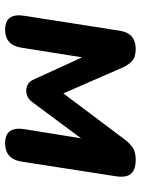

<svg xmlns="http://www.w3.org/2000/svg" viewBox="78 -610 540 735"><g transform="rotate(90 347.5 -242.0)"><path d="M38 -46Q39 -56 40 -66L97 -430Q106 -492 167 -492Q197 -492 212 -479Q227 -466 238 -442L337 -215L515 -452Q530 -471 546 -481.5Q562 -492 592 -492Q656 -492 656 -438Q656 -427 655 -421L598 -54Q588 8 527 8Q472 8 472 -47Q472 -52 474 -66L509 -283L371 -97Q354 -73 326 -73Q297 -73 284 -101L199 -287L162 -54Q152 8 93 8Q38 8 38 -46Z"/></g></svg>

Font: SN Pro Bold
Style: Bold Italic
Weight: 700
Italic angle: -9°
Designer: Tobias Whetton
Foundry: Supernotes
Version: Version 1.003